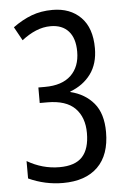

<svg xmlns="http://www.w3.org/2000/svg" viewBox="-53 -763 544 813"><g transform="rotate(-5 219.0 -357.0)"><path d="M182 10Q106 10 36 -22V-96Q101 -58 173 -58Q240 -58 270.5 -91.5Q301 -125 301 -192Q301 -259 263 -297.5Q225 -336 145 -336H113V-402H141Q214 -402 252 -438.5Q290 -475 290 -539Q290 -596 263 -626Q236 -656 187 -656Q155 -656 124 -643Q93 -630 64 -607L32 -665Q72 -694 112 -709Q152 -724 201 -724Q276 -724 321 -678.5Q366 -633 366 -547Q366 -481 334 -437.5Q302 -394 246 -373V-371Q308 -356 345 -312Q382 -268 382 -189Q382 -92 330 -41Q278 10 182 10Z"/></g></svg>

Font: Noto Sans Oriya ExtCond
Style: Regular
Weight: 400
Width: 2
Designer: Amélie Bonet and Sol Matas
Foundry: Google LLC
Version: Version 2.006; ttfautohint (v1.8.4.7-5d5b)